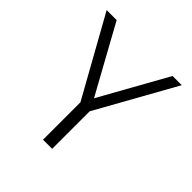

<svg xmlns="http://www.w3.org/2000/svg" viewBox="-187 -847 990 990"><g transform="rotate(45 307.5 -352.5)"><path d="M341 -273.8V0H274.4V-272.8L33.8 -704.6H106.7L309.2 -336.9L514.4 -704.6H581.5Z"/></g></svg>

Font: Fira Code Light
Style: Regular
Weight: 300
Monospace: yes
Designer: Carrois Corporate, Edenspiekermann AG, Nikita Prokopov
Foundry: Carrois Corporate, Edenspiekermann AG, Nikita Prokopov
Version: Version 6.000; ttfautohint (v1.8.2) -l 8 -r 50 -G 200 -x 14 